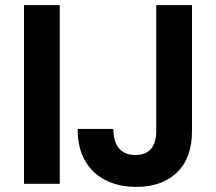

<svg xmlns="http://www.w3.org/2000/svg" viewBox="-20 -720 845 752"><path d="M74 0V-700H214V0ZM514 12Q445 12 393 -14.5Q341 -41 312.5 -91.5Q284 -142 284 -215H424Q424 -183 433.5 -160Q443 -137 462 -125Q481 -113 510 -113Q539 -113 557 -124.5Q575 -136 583.5 -157Q592 -178 592 -207V-700H732V-207Q732 -101 673 -44.5Q614 12 514 12Z"/></svg>

Font: DM Sans 9pt ExtraBold
Style: Regular
Weight: 800
Version: Version 4.004;gftools[0.9.30]